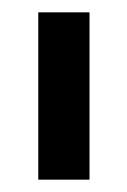

<svg xmlns="http://www.w3.org/2000/svg" viewBox="-20 -756 206 311"><path d="M42 -465V-736H125V-465Z"/></svg>

Font: Stick No Bills Medium
Style: Regular
Weight: 500
Version: Version 2.000